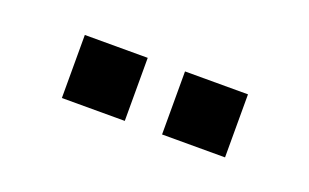

<svg xmlns="http://www.w3.org/2000/svg" viewBox="-30 -827 411 255"><g transform="rotate(20 175.0 -699.5)"><path d="M202.1 -655V-744.1H291.1V-655ZM60.5 -655V-744.1H149.4V-655Z"/></g></svg>

Font: Big Shoulders Thin
Style: Regular
Weight: 100
Version: Version 2.002